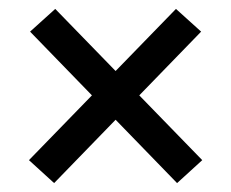

<svg xmlns="http://www.w3.org/2000/svg" viewBox="-20 -525 519 431"><path d="M104 -505 434 -165.5 377.5 -114 47.5 -454ZM101.5 -114 45 -165.5 375 -505 431.5 -454Z"/></svg>

Font: Anek Kannada Medium Medium
Style: Regular
Weight: 500
Version: Version 1.003